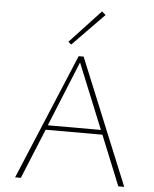

<svg xmlns="http://www.w3.org/2000/svg" viewBox="-60 -951 804 1001"><g transform="rotate(5 342.5 -450.5)"><path d="M288 -715 272 -728 433 -901 453 -884ZM491 -261H194L87 0H57L332 -658H358L628 0H597ZM481 -285 342 -626 203 -285Z"/></g></svg>

Font: Ysabeau Infant Extralight
Style: Regular
Weight: 200
Designer: Christian Thalmann (Catharsis Fonts)
Version: Version 0.003